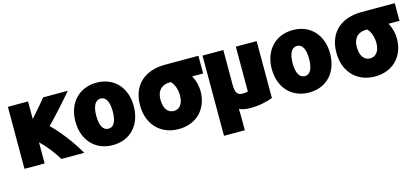

<svg xmlns="http://www.w3.org/2000/svg" viewBox="-60 -1036 3756 1720"><g transform="rotate(-15 1817.5 -176.0)"><path d="M234 25H47V-550H234V-387C285 -443 343 -511 374 -550H602C544 -479 424 -346 364 -287C444 -208 542 -82 601 25H389C347 -44 293 -116 234 -170Z M1138 -266C1138 -94 1034 25 868 25C704 25 597 -94 597 -266C597 -437 707 -554 868 -554C1031 -554 1138 -437 1138 -266ZM944 -267C944 -354 919 -407 868 -407C817 -407 791 -353 791 -267C791 -179 817 -127 868 -127C919 -127 944 -180 944 -267Z M1751 -240C1751 -76 1643 39 1475 39C1309 39 1194 -77 1194 -256C1194 -450 1323 -550 1504 -550H1814V-386H1712C1737 -343 1751 -290 1751 -240ZM1563 -248C1563 -304 1545 -355 1515 -386H1503C1442 -386 1384 -354 1384 -256C1384 -176 1419 -129 1475 -129C1532 -129 1563 -179 1563 -248Z M2139 23C2101 23 2065 15 2041 4C2043 38 2043 71 2043 109V202H1850V-542H2043V-283C2043 -202 2033 -120 2107 -120C2137 -120 2145 -123 2159 -126V-542H2352V-14C2294 8 2225 23 2139 23Z M2959 -266C2959 -94 2855 25 2689 25C2525 25 2418 -94 2418 -266C2418 -437 2528 -554 2689 -554C2852 -554 2959 -437 2959 -266ZM2765 -267C2765 -354 2740 -407 2689 -407C2638 -407 2612 -353 2612 -267C2612 -179 2638 -127 2689 -127C2740 -127 2765 -180 2765 -267Z M3572 -240C3572 -76 3464 39 3296 39C3130 39 3015 -77 3015 -256C3015 -450 3144 -550 3325 -550H3635V-386H3533C3558 -343 3572 -290 3572 -240ZM3384 -248C3384 -304 3366 -355 3336 -386H3324C3263 -386 3205 -354 3205 -256C3205 -176 3240 -129 3296 -129C3353 -129 3384 -179 3384 -248Z"/></g></svg>

Font: Repo Black
Style: Regular
Weight: 900
Designer: Stefan Peev
Foundry: Context Ltd
Version: Version 1.502